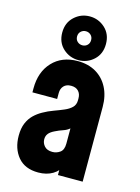

<svg xmlns="http://www.w3.org/2000/svg" viewBox="-121 -857 682 938"><g transform="rotate(15 220.0 -388.0)"><path d="M167 13Q99.5 13 64.2 -29.2Q29 -71.5 29 -136.5Q29 -174 40 -200Q51 -226 69.2 -243.8Q87.5 -261.5 110 -274Q135.5 -288.5 162.5 -298.2Q189.5 -308 212.5 -317.8Q235.5 -327.5 249.8 -341.5Q264 -355.5 264 -378V-388Q264 -410.5 251 -424.2Q238 -438 214 -438Q190 -438 177 -424.2Q164 -410.5 164 -388V-358H39V-378Q39 -461.5 86.5 -512.2Q134 -563 214 -563Q267.5 -563 306.8 -540Q346 -517 367.5 -475.2Q389 -433.5 389 -378V0H264V-86L286 -58Q270.5 -23.5 239.8 -5.2Q209 13 167 13ZM208 -102Q229 -102 246.5 -114.5Q264 -127 264 -159V-236Q251 -224.5 232 -218.2Q213 -212 193 -202Q173 -192.5 163.5 -180.8Q154 -169 154 -152Q154 -132.5 167.5 -117.2Q181 -102 208 -102ZM215 -568Q170 -568 137 -598.2Q104 -628.5 104 -678.5Q104 -728 137 -758.5Q170 -789 214.5 -789Q259 -789 292 -758.8Q325 -728.5 325 -678.5Q325 -628.5 292.2 -598.2Q259.5 -568 215 -568ZM215 -643Q229.5 -643 239.8 -652.8Q250 -662.5 250 -678.5Q250 -694.5 239.5 -704.2Q229 -714 214.5 -714Q200 -714 189.5 -704.2Q179 -694.5 179 -678.5Q179 -662.5 189.5 -652.8Q200 -643 215 -643Z"/></g></svg>

Font: Mohave Light
Style: Regular
Weight: 300
Designer: Gumpita Rahayu
Foundry: Tokotype
Version: Version 2.003